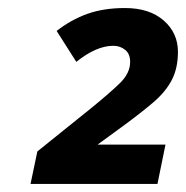

<svg xmlns="http://www.w3.org/2000/svg" viewBox="-20 -873 463 478"><path d="M56 -415 73 -496 206 -603Q254 -642 279 -666.5Q304 -691 304 -719Q304 -739 291.5 -749Q279 -759 262 -759Q220 -759 170 -719L121 -796Q157 -824 197.5 -838.5Q238 -853 291 -853Q352 -853 387.5 -822Q423 -791 423 -744Q423 -703 407.5 -673.5Q392 -644 361.5 -618Q331 -592 286 -559L223 -513H392L372 -415Z"/></svg>

Font: Noto IKEA Latin
Style: Bold Italic
Weight: 700
Italic angle: -12°
Designer: Monotype Design Team
Foundry: Monotype Imaging Inc.
Version: Version 1.0